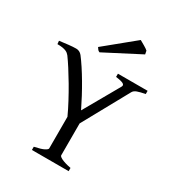

<svg xmlns="http://www.w3.org/2000/svg" viewBox="-199 -963 991 1083"><g transform="rotate(30 297.0 -422.0)"><path d="M175.8 0V-21Q220.2 -30.3 238 -39.8Q255.9 -49.3 255.9 -56.2V-262.2Q237.8 -301.8 214.8 -344.7Q191.9 -387.7 168 -428.2Q144 -468.8 121.6 -503.7Q99.1 -538.6 82 -562Q77.6 -567.4 72 -572.3Q66.4 -577.1 57.6 -580.8Q48.8 -584.5 35.6 -586.7Q22.5 -588.9 2 -588.9L0 -609.9Q28.8 -613.8 57.6 -616.9Q86.4 -620.1 106.9 -620.1Q129.4 -620.1 145 -601.1Q163.1 -577.6 184.1 -545.7Q205.1 -513.7 226.1 -478Q247.1 -442.4 267.1 -404.8Q287.1 -367.2 304.2 -332L435.1 -562Q442.4 -574.7 430.4 -582Q418.5 -589.4 380.9 -594.2V-615.2H574.2V-594.2Q540.5 -587.9 522.7 -581.3Q504.9 -574.7 498 -562L334 -264.2V-56.2Q334 -53.2 338.1 -49.1Q342.3 -44.9 351.8 -40Q361.3 -35.2 376.7 -30.3Q392.1 -25.4 415 -21V0ZM230.5 -667.5Q222.2 -670.9 218.5 -675.5Q214.8 -680.2 208.5 -689.5L397.5 -844.2Q402.3 -841.3 410.6 -836.7Q418.9 -832 427.7 -826.9Q436.5 -821.8 443.8 -816.9Q451.2 -812 455.1 -808.1L459.5 -786.1Z"/></g></svg>

Font: Gentium Plus Phon
Style: Regular
Weight: 400
Designer: J. Victor Gaultney, Annie Olsen, Iska Routamaa, Becca Hirsbrunner
Foundry: SIL International
Version: Version 5.000